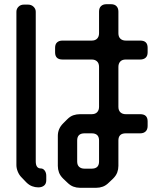

<svg xmlns="http://www.w3.org/2000/svg" viewBox="-20 -789 768 913"><path d="M347 -21V-121Q347 -155 382 -155H416Q451 -155 451 -121V-21Q451 13 416 13H382Q366 13 356.5 4.5Q347 -4 347 -21ZM280 60 300 79Q314 93 329 98.5Q344 104 360 104H438Q454 104 469 98.5Q484 93 498 79L518 60Q532 46 537.5 31Q543 16 543 0V-121Q543 -155 578 -155H647Q663 -155 672.5 -164Q682 -173 682 -190V-212Q682 -246 647 -246H578Q562 -246 552.5 -255Q543 -264 543 -281V-471Q543 -487 552 -496.5Q561 -506 578 -506H647Q663 -506 672.5 -514.5Q682 -523 682 -540V-562Q682 -596 647 -596H578Q562 -596 552.5 -605Q543 -614 543 -631V-734Q543 -750 534 -759.5Q525 -769 508 -769H486Q470 -769 460.5 -760Q451 -751 451 -734V-631Q451 -615 442 -605.5Q433 -596 416 -596H277Q261 -596 251.5 -587.5Q242 -579 242 -562V-540Q242 -506 277 -506H416Q432 -506 441.5 -497Q451 -488 451 -471V-281Q451 -265 442 -255.5Q433 -246 416 -246H360Q344 -246 329 -241Q314 -236 300 -222L280 -202Q255 -177 255 -143V0Q255 16 260.5 31Q266 46 280 60ZM105 78Q118 91 132.5 96.5Q147 102 162 102Q179 102 189.5 93.5Q200 85 200 68V47Q200 32 192.5 22Q185 12 174 12Q150 12 150 -22V-733Q150 -747 139.5 -757Q129 -767 114 -767H93Q78 -767 68 -757Q58 -747 58 -733V-4Q58 11 64.5 27Q71 43 82 54Z"/></svg>

Font: WDXL Lubrifont SC
Style: Regular
Weight: 400
Designer: [WDXL Lubrifont] Copyright 2020-2022 (c) NightFurySL2001, Skr-ZERO; [ZCOOL QingKe HuangYou] Copyright 2018-2022 (c) The 
Version: Version 2.001;hotconv 1.1.1;makeotfexe 2.6.0